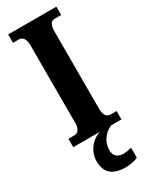

<svg xmlns="http://www.w3.org/2000/svg" viewBox="-243 -763 830 1053"><g transform="rotate(-30 172.0 -237.0)"><path d="M20 0H189C138 14 92 68 92 130C92 206 134 240 219 240C236 240 275 234 293 224V161C273 166 256 169 241 169C208 169 183 152 183 115C183 52 226 13 261 0H325V-53H285C265 -53 248 -70 248 -110V-600C248 -647 262 -661 285 -661H325V-714H20V-661H59C76 -661 96 -647 96 -601V-109C96 -67 76 -53 59 -53H20Z"/></g></svg>

Font: Noto Serif Armenian ExtraCondensed ExtraBold
Style: Regular
Weight: 800
Width: 2
Designer: Monotype Design Team
Foundry: Monotype Imaging Inc.
Version: Version 2.008